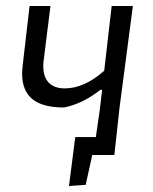

<svg xmlns="http://www.w3.org/2000/svg" viewBox="-20 -519 513 643"><path d="M425 -499 380 -156 363 0H289L267 100L211 104L232 -60H301L314 -150L322 -218H316Q256 -171 194 -159Q123 -159 88.5 -187Q54 -215 54 -273Q54 -280 56 -300L79 -499H149L126 -315Q125 -309 125 -297Q125 -261 143.5 -242Q162 -223 197 -223Q262 -223 329 -282L354 -499Z"/></svg>

Font: Alegreya Sans SC
Style: Italic
Weight: 400
Italic angle: -7°
Designer: Juan Pablo del Peral
Foundry: Huerta Tipografica
Version: Version 2.008; ttfautohint (v1.6)